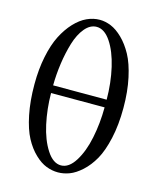

<svg xmlns="http://www.w3.org/2000/svg" viewBox="-108 -774 705 859"><g transform="rotate(15 244.5 -344.0)"><path d="M369.1 -360.8Q368.7 -439 352.8 -508.1Q336.9 -577.1 307.6 -620.6Q278.3 -664.1 242.2 -664.1Q212.4 -664.1 188.2 -635.3Q164.1 -606.4 150.1 -560.3Q136.2 -514.2 128.9 -462.9Q121.6 -411.6 121.1 -360.8ZM369.1 -325.2H121.1Q121.6 -251.5 136.5 -183.3Q151.4 -115.2 180.9 -69.6Q210.4 -23.9 247.1 -23.9Q283.7 -23.9 312.3 -69.6Q340.8 -115.2 354.7 -182.9Q368.7 -250.5 369.1 -325.2ZM39.1 -344.2Q39.1 -414.1 51.3 -473.1Q63.5 -532.2 84.2 -573Q105 -613.8 132.1 -642.6Q159.2 -671.4 188.5 -684.8Q217.8 -698.2 248 -698.2Q273.4 -698.2 300 -687.3Q326.7 -676.3 354 -649.7Q381.3 -623 402.8 -583.7Q424.3 -544.4 437.7 -482.4Q451.2 -420.4 451.2 -344.2Q451.2 -265.6 437 -202.6Q422.9 -139.6 400.9 -100.8Q378.9 -62 350.3 -36.1Q321.8 -10.3 294.9 -0.2Q268.1 9.8 242.2 9.8Q214.8 9.8 188 -0.5Q161.1 -10.7 133.8 -36.9Q106.4 -63 85.7 -101.8Q64.9 -140.6 52 -203.4Q39.1 -266.1 39.1 -344.2Z"/></g></svg>

Font: Linux Libertine G
Style: Regular
Weight: 400
Designer: Philipp H. Poll
Foundry: Philipp H. Poll
Version: Version 4.7.5